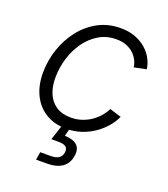

<svg xmlns="http://www.w3.org/2000/svg" viewBox="-138 -645 827 947"><g transform="rotate(20 276.0 -172.0)"><path d="M249.5 10.3Q186.5 10.3 140.9 -17.6Q95.2 -45.4 70.8 -95.9Q46.4 -146.5 46.9 -213.4Q47.4 -276.4 67.9 -336.4Q88.4 -396.5 126 -444.3Q163.6 -492.2 216.1 -520.3Q268.6 -548.3 333.5 -548.3Q376 -548.3 409.4 -535.9Q442.9 -523.4 467 -502.2Q491.2 -481 505.1 -454.8Q519 -428.7 522.5 -401.4L458.5 -388.2Q456.5 -405.8 448 -423.3Q439.5 -440.9 424.1 -455.8Q408.7 -470.7 386 -480Q363.3 -489.3 332.5 -489.3Q280.8 -489.3 240.5 -465.1Q200.2 -440.9 171.6 -400.6Q143.1 -360.4 128.2 -311.3Q113.3 -262.2 112.8 -212.9Q111.8 -165 127 -127.9Q142.1 -90.8 173.1 -70.1Q204.1 -49.3 251 -49.3Q283.2 -49.3 310.8 -59.1Q338.4 -68.8 360.1 -84.7Q381.8 -100.6 397.2 -119.4Q412.6 -138.2 420.4 -155.8L481.4 -136.7Q469.2 -108.9 447 -82.8Q424.8 -56.6 394.8 -35.6Q364.7 -14.6 327.9 -2.2Q291 10.3 249.5 10.3ZM161.6 204.1 168.5 162.6H222.7Q250.5 162.6 265.1 152.8Q279.8 143.1 283.2 123Q286.6 103.5 275.6 93.5Q264.6 83.5 234.9 83.5H198.2L231.4 -18.6H268.1L266.6 0L254.9 44.9Q299.8 46.4 320.1 65.7Q340.3 85 334 122.6Q327.6 163.1 298.1 183.6Q268.6 204.1 216.3 204.1Z"/></g></svg>

Font: Inter 17pt Light
Style: Italic
Weight: 300
Italic angle: -9.3988°
Version: Version 4.001;git-66647c0bb